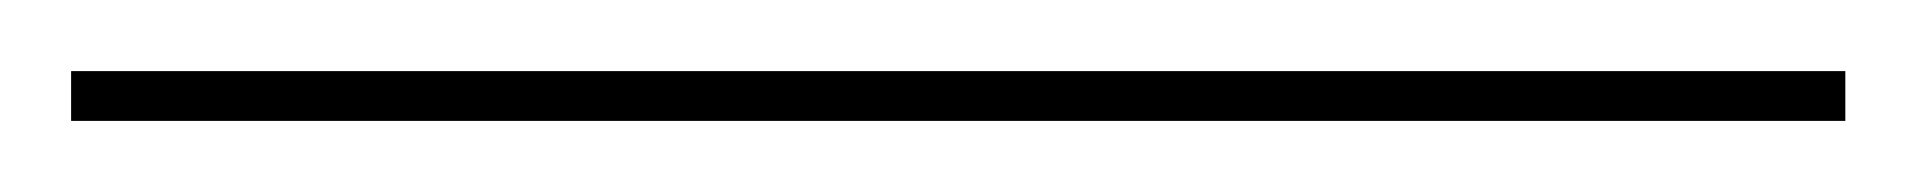

<svg xmlns="http://www.w3.org/2000/svg" viewBox="-20 77 539 54"><path d="M499 97V111H0V97Z"/></svg>

Font: Elaine Sans Thin
Style: Regular
Weight: 250
Designer: Wei Huang
Foundry: Wei Huang
Version: Version 2.001;December 24, 2019;FontCreator 12.0.0.2547 64-b